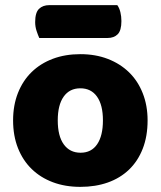

<svg xmlns="http://www.w3.org/2000/svg" viewBox="-20 -712 626 748"><path d="M133 -564Q128 -575 122.5 -591.5Q117 -608 117 -626Q117 -663 132 -677.5Q147 -692 172 -692H437Q445 -681 449 -664.5Q453 -648 453 -630Q453 -593 438.5 -578.5Q424 -564 399 -564ZM555 -243Q555 -181 536 -132.5Q517 -84 482.5 -51Q448 -18 400 -1Q352 16 293 16Q234 16 186 -2Q138 -20 103.5 -53.5Q69 -87 50 -135Q31 -183 31 -243Q31 -302 50 -350Q69 -398 103.5 -431.5Q138 -465 186 -483Q234 -501 293 -501Q352 -501 400 -482.5Q448 -464 482.5 -430.5Q517 -397 536 -349Q555 -301 555 -243ZM205 -243Q205 -182 228.5 -149.5Q252 -117 294 -117Q336 -117 358.5 -150Q381 -183 381 -243Q381 -303 358 -335.5Q335 -368 293 -368Q251 -368 228 -335.5Q205 -303 205 -243Z"/></svg>

Font: Baloo Da
Style: Regular
Weight: 400
Designer: Noopur Datye and Ek Type
Foundry: Ek Type
Version: Version 1.443;PS 1.000;hotconv 16.6.51;makeotf.lib2.5.65220;